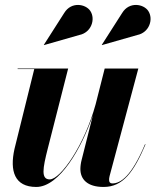

<svg xmlns="http://www.w3.org/2000/svg" viewBox="-20 -732 618 762"><path d="M524.5 -593C572.5 -602.5 590 -656 568.5 -688.5C550.5 -716 493 -727.5 464.5 -680L384 -554L384.5 -553ZM294.5 -593C342.5 -602.5 360 -656 338.5 -688.5C320.5 -716 263 -727.5 234.5 -680L154 -554L154.5 -553ZM250.5 -460H50V-458H116L37.5 -141C18 -53.5 37.5 10 124 10C216 10 304.5 -145 349 -276L304 -97.5C301 -86.5 299 -72 299 -61.5C299 -20.5 326.5 10 391 10C468 10 510.5 -49 557.5 -159L555.5 -159.5C501.5 -31.5 458.5 -4 425.5 -4C417 -4 413 -9.5 413 -17C413 -21.5 413 -27 415 -33.5L529 -460H395.5L359.5 -318C315 -155.5 220 -20 177.5 -20C142 -20 149.5 -63.5 169.5 -142Z"/></svg>

Font: Bodoni* 96pt
Style: Bold Italic
Weight: 700
Italic angle: -13°
Version: Version 2.3